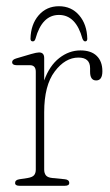

<svg xmlns="http://www.w3.org/2000/svg" viewBox="-20 -597 353 617"><path d="M122 -410.5V-338.5Q139 -386 170.5 -410.5Q202 -435 238.5 -435Q273 -435 291 -417.2Q309 -399.5 309 -368Q309 -338.5 289 -338.5Q269.5 -338.5 269.5 -366.5V-378Q269.5 -412 232 -412Q189.5 -412 155.8 -367.2Q122 -322.5 122 -236.5V-52Q122 -40.5 127.5 -33.5Q133 -26.5 148 -25L188.5 -21Q202.5 -19.5 202.5 -9Q202.5 0 188.5 0H42.5Q28.5 0 28.5 -9Q28.5 -19 42.5 -21L69 -25Q84 -27.5 89.5 -34Q95 -40.5 95 -52V-366.5Q95 -387.5 76 -387.5H33.5Q19 -387.5 19 -397.5Q19 -405.5 33 -409.5L80.5 -423.5Q98 -428.5 105.5 -428.5Q122 -428.5 122 -410.5ZM169.5 -549Q115 -549 94 -472.5Q91.5 -464 85.5 -464Q78 -464 78 -472.5Q79 -518.5 104.2 -547.8Q129.5 -577 169.5 -577Q209.5 -577 234.5 -547.8Q259.5 -518.5 260.5 -472.5Q260.5 -464 253.5 -464Q248.5 -464 245 -472.5Q224 -549 169.5 -549Z"/></svg>

Font: Fraunces 144pt SuperSoft Thin
Style: Regular
Weight: 100
Version: Version 1.000;[0bf87f6ff]